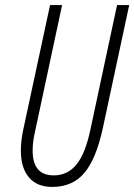

<svg xmlns="http://www.w3.org/2000/svg" viewBox="-20 -734 534 764"><path d="M494.1 -713.9 389.2 -224.1Q362.3 -100.6 315.2 -45.4Q268.1 9.8 188 9.8Q127 9.8 95 -28.3Q63 -66.4 63 -134.8Q63 -171.4 71.8 -214.8L179.2 -713.9H227.1L119.1 -209Q109.9 -169.9 109.9 -134.8Q109.9 -36.1 193.8 -36.1Q249.5 -36.1 284.9 -80.1Q320.3 -124 340.8 -223.1L445.8 -713.9Z"/></svg>

Font: TypoPRO Open Sans Condensed
Style: Italic
Weight: 300
Width: 3
Italic angle: -12°
Foundry: Ascender Corporation
Version: Version 1.10